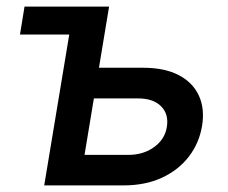

<svg xmlns="http://www.w3.org/2000/svg" viewBox="-20 -561 691 581"><path d="M40.5 -456.5 54.2 -541H246.1L232.4 -456.5ZM253.9 -356H412.6Q478.5 -356 521.2 -333.5Q564 -311 582 -271.2Q600.1 -231.4 591.3 -179.2Q582.5 -127.4 551.3 -86.9Q520 -46.4 470 -23.2Q419.9 0 354 0H113.8L203.6 -541H310.1L235.8 -92.3H367.7Q414.1 -92.3 446.5 -116Q479 -139.6 484.9 -176.8Q491.2 -215.3 467.5 -239.3Q443.8 -263.2 397.9 -263.2H238.3Z"/></svg>

Font: Inter 17pt Medium
Style: Italic
Weight: 500
Italic angle: -9.3988°
Version: Version 4.001;git-66647c0bb